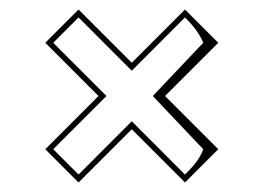

<svg xmlns="http://www.w3.org/2000/svg" viewBox="-20 -494 560 408"><path d="M330.7 -290 443.8 -403.1 373.1 -473.8 260 -360.7 146.9 -473.8 76.2 -403.1 189.3 -290 76.2 -176.9 146.9 -106.2 260 -219.3 373.1 -106.2 443.8 -176.9ZM304.7 -290 411.9 -176.9C404.2 -155.2 389.7 -139.8 373.1 -123.1L260 -236.3L146.9 -123.1L93.1 -176.9L206.3 -290L93.1 -403.1L146.9 -456.9L260 -343.7L373.1 -456.9C389.6 -440.4 403.1 -424.5 411.9 -403.1Z"/></svg>

Font: SortefaxS01
Style: Medium
Weight: 500
Designer: gluk
Foundry: gluk
Version: Version 0.261